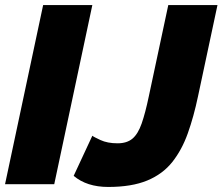

<svg xmlns="http://www.w3.org/2000/svg" viewBox="-23 -730 882 761"><path d="M148 -710H343L192 0H-3ZM406 11Q321 11 269 -33L343 -192Q347 -188 375 -175Q403 -162 443 -162Q480 -162 502 -180.5Q524 -199 538.5 -240.5Q553 -282 567 -349L644 -710H839L762 -349Q745 -268 721.5 -202Q698 -136 660 -88Q622 -40 560.5 -14.5Q499 11 406 11Z"/></svg>

Font: Raleway Black
Style: Italic
Weight: 900
Italic angle: -12°
Designer: Matt McInerney, Pablo Impallari, Rodrigo Fuenzalida
Foundry: Matt McInerney, Pablo Impallari, Rodrigo Fuenzalida
Version: Version 4.101;RELEASE